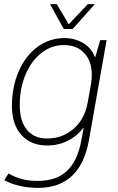

<svg xmlns="http://www.w3.org/2000/svg" viewBox="-20 -695 571 933"><path d="M498 -500 412 -13Q392 100 330.5 159Q269 218 165 218Q72 218 1 181L21 148Q57 168 89.5 176Q122 184 164 184Q255 184 306.5 134.5Q358 85 376 -17L387 -76Q354 -33 308.5 -10.5Q263 12 210 12Q130 12 84 -39Q38 -90 38 -180Q38 -273 71 -348.5Q104 -424 162 -467Q220 -510 294 -510Q344 -510 384.5 -485.5Q425 -461 441 -418H443L467 -500ZM426 -332Q426 -398 389.5 -437Q353 -476 290 -476Q230 -476 181 -437.5Q132 -399 104 -332.5Q76 -266 76 -184Q76 -107 110.5 -64.5Q145 -22 209 -22Q284 -22 338 -69.5Q392 -117 406 -196L422 -285Q426 -308 426 -332ZM223 -675H256L314 -577L407 -675H441L333 -554H290Z"/></svg>

Font: Sarabun Thin
Style: Italic
Weight: 250
Italic angle: -10°
Designer: Suppakit Chalermlarp | Katatrad Co.,Ltd.
Foundry: Cadson Demak Co.,Ltd.
Version: Version 1.000; ttfautohint (v1.6)